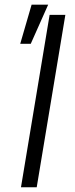

<svg xmlns="http://www.w3.org/2000/svg" viewBox="-20 -790 317 810"><path d="M255.7 -727.3 134.9 0H68.5L189.3 -727.3ZM65.3 -605.1 113.3 -770.2H183.2L109.7 -605.1Z"/></svg>

Font: Karasuma Gothic
Style: Light Italic
Weight: 300
Italic angle: 9.39998°
Designer: Rasmus Andersson / Ryoko Nishizuka
Foundry: rsms
Version: Version 1.00